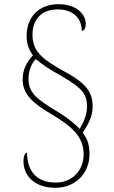

<svg xmlns="http://www.w3.org/2000/svg" viewBox="-20 -780 545 916"><path d="M244 116C337 116 407 50 407 -45C407 -103 390 -124 375 -147C400 -187 422 -222 422 -272C422 -348 381 -389 280 -443C178 -500 135 -537 135 -615C135 -685 176 -735 255 -735C328 -735 370 -694 370 -633C382 -633 389 -646 389 -667C389 -710 348 -760 259 -760C168 -760 107 -702 107 -608C107 -570 116 -547 137 -516C109 -484 88 -452 88 -400C88 -327 144 -283 226 -235C322 -177 379 -129 379 -44C379 33 325 91 246 91C152 91 109 33 109 -52C103 -52 92 -42 92 -11C92 63 150 116 244 116ZM360 -165C331 -196 290 -227 240 -256C161 -304 116 -336 116 -403C116 -446 132 -480 151 -498C182 -472 219 -447 274 -417C381 -355 395 -326 395 -269C395 -227 373 -186 360 -165Z"/></svg>

Font: Noto Serif Armenian SemiCondensed Thin
Style: Regular
Weight: 100
Width: 4
Designer: Monotype Design Team
Foundry: Monotype Imaging Inc.
Version: Version 2.008